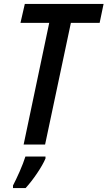

<svg xmlns="http://www.w3.org/2000/svg" viewBox="-20 -734 546 975"><path d="M100 0H209L340 -618H486L506 -714H106L84 -618H230ZM46 221H110C148 180 194 112 211 71V61H109C96 104 65 172 46 208Z"/></svg>

Font: Noto Sans Display SemiCondensed Medium
Style: Italic
Weight: 500
Width: 4
Italic angle: -12°
Designer: Monotype Design Team
Foundry: Monotype Imaging Inc.
Version: Version 1.900